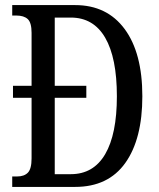

<svg xmlns="http://www.w3.org/2000/svg" viewBox="-20 -734 624 754"><path d="M28 -41H47Q75 -41 89.5 -56Q104 -71 104 -112V-350H31V-397H104V-605Q104 -645 89 -659Q74 -673 44 -673H28V-714H275Q400 -714 469.5 -620Q539 -526 539 -356Q539 -188 472 -94Q405 0 275 0H28ZM258 -50Q347 -50 393 -128.5Q439 -207 439 -356Q439 -507 393 -586Q347 -665 258 -665H195V-397H319V-350H195V-50Z"/></svg>

Font: Noto Serif Cond
Style: Regular
Weight: 400
Width: 3
Designer: Monotype Design Team
Foundry: Monotype Imaging Inc.
Version: Version 1.001